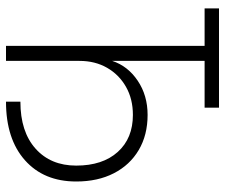

<svg xmlns="http://www.w3.org/2000/svg" viewBox="-75 -675 750 640"><g transform="rotate(90 300.0 -355.0)"><path d="M133 0V-662H8V-710H339V-662H183V-354Q200 -406 249 -439Q298 -472 363 -472Q430 -472 480 -442.5Q530 -413 557.5 -359.5Q585 -306 585 -234Q585 -126 514 -63Q443 0 319 0V-48Q419 -48 475.5 -98.5Q532 -149 532 -234Q532 -322 486.5 -372.5Q441 -423 363 -423Q310 -423 269.5 -400Q229 -377 206 -337Q183 -297 183 -245V0Z"/></g></svg>

Font: Geist Mono ExtraLight
Style: Regular
Weight: 200
Monospace: yes
Designer: Basement.studio, Andrés Briganti, Mateo Zaragoza
Foundry: Basement.studio, Vercel, Andrés Briganti, Guido Ferreyra, Mateo Zaragoza
Version: Version 1.500; ttfautohint (v1.8.4.7-5d5b)